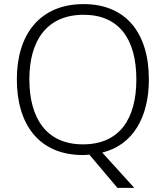

<svg xmlns="http://www.w3.org/2000/svg" viewBox="-20 -745 808 935"><path d="M705 -358C705 -585 593 -725 387 -725C173 -725 62 -576 62 -359C62 -141 168 10 384 10C394 10 405 9 415 8L552 170H634L478 -2C629 -39 705 -176 705 -358ZM123 -359C123 -547 208 -673 387 -673C558 -673 644 -557 644 -358C644 -167 563 -42 384 -42C206 -42 123 -169 123 -359Z"/></svg>

Font: Noto Sans Gujarati UI Light
Style: Regular
Weight: 300
Designer: Jelle Bosma - Monotype Design Team, Universal Thirst
Foundry: Monotype Imaging Inc.
Version: Version 2.106